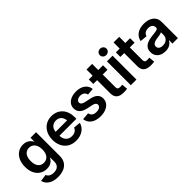

<svg xmlns="http://www.w3.org/2000/svg" viewBox="105 -1772 3011 3011"><g transform="rotate(-45 1610.0 -267.0)"><path d="M294.9 212.9Q228 212.9 179 194.6Q129.9 176.3 99.9 143.1Q69.8 109.9 59.6 66.4L174.8 49.3Q181.6 68.4 197 83.7Q212.4 99.1 236.8 108.2Q261.2 117.2 294.9 117.2Q353 117.2 386.5 87.6Q419.9 58.1 419.9 -0.5V-90.3H415Q401.9 -64.9 380.9 -44.7Q359.9 -24.4 330.1 -12.9Q300.3 -1.5 260.3 -1.5Q195.3 -1.5 144.5 -33.4Q93.8 -65.4 64.9 -124.8Q36.1 -184.1 36.1 -266.6Q36.1 -350.1 65.2 -410.9Q94.2 -471.7 145 -504.9Q195.8 -538.1 260.3 -538.1Q300.3 -538.1 330.6 -525.6Q360.8 -513.2 382.3 -492.4Q403.8 -471.7 417.5 -446.3H420.9V-529.3H543.9V-6.8Q543.9 69.8 511.5 118.4Q479 167 422.6 189.9Q366.2 212.9 294.9 212.9ZM292 -102.5Q333 -102.5 362.5 -122.8Q392.1 -143.1 407.7 -180.2Q423.3 -217.3 423.3 -268.1Q423.3 -318.4 407.7 -356Q392.1 -393.6 362.5 -414.6Q333 -435.5 292 -435.5Q252 -435.5 223.1 -415Q194.3 -394.5 179 -356.9Q163.6 -319.3 163.6 -268.1Q163.6 -216.3 179 -179.2Q194.3 -142.1 223.1 -122.3Q252 -102.5 292 -102.5Z M897.9 11.2Q818.4 11.2 760.5 -23.2Q702.6 -57.6 671.4 -119.4Q640.1 -181.2 640.1 -262.7Q640.1 -343.8 671.9 -406Q703.6 -468.3 760 -503.4Q816.4 -538.6 891.1 -538.6Q944.8 -538.6 990 -520.5Q1035.2 -502.4 1068.8 -467.8Q1102.5 -433.1 1121.1 -382.6Q1139.6 -332 1139.6 -267.1V-231H693.8V-316.4H1077.1L1020.5 -292.5Q1020.5 -337.4 1005.4 -370.4Q990.2 -403.3 961.7 -421.6Q933.1 -439.9 892.6 -439.9Q852.5 -439.9 823.5 -421.6Q794.4 -403.3 778.8 -370.8Q763.2 -338.4 763.2 -296.4V-240.2Q763.2 -192.4 779.8 -158Q796.4 -123.5 827.1 -105.2Q857.9 -86.9 900.4 -86.9Q929.7 -86.9 953.1 -95.5Q976.6 -104 992.7 -120.4Q1008.8 -136.7 1016.6 -159.2L1132.3 -148.4Q1121.6 -101.1 1088.9 -64.9Q1056.2 -28.8 1007.3 -8.8Q958.5 11.2 897.9 11.2Z M1439 11.7Q1376 11.7 1326.9 -7.3Q1277.8 -26.4 1247.3 -63Q1216.8 -99.6 1210 -152.3L1330.6 -162.1Q1337.9 -123.5 1365.2 -103.3Q1392.6 -83 1438.5 -83Q1484.4 -83 1510.7 -101.1Q1537.1 -119.1 1537.1 -146.5Q1537.1 -169.9 1518.6 -184.8Q1500 -199.7 1465.3 -207L1375 -226.1Q1299.8 -241.7 1261.5 -279.5Q1223.1 -317.4 1223.1 -376.5Q1223.1 -425.3 1249.8 -461.7Q1276.4 -498 1324.5 -518.3Q1372.6 -538.6 1436.5 -538.6Q1499 -538.6 1545.2 -519Q1591.3 -499.5 1618.7 -464.1Q1646 -428.7 1651.9 -380.4L1537.1 -370.6Q1532.7 -402.3 1507.3 -423.6Q1481.9 -444.8 1439 -444.8Q1398.4 -444.8 1373.3 -427Q1348.1 -409.2 1348.1 -382.3Q1348.1 -358.9 1366.2 -343.8Q1384.3 -328.6 1420.9 -320.8L1513.7 -301.3Q1590.8 -285.2 1627.7 -249.8Q1664.6 -214.4 1664.6 -157.2Q1664.6 -106 1635.7 -68.1Q1606.9 -30.3 1555.9 -9.3Q1504.9 11.7 1439 11.7Z M2028.3 -529.3V-429.7H1713.4V-529.3ZM1797.9 -665H1922.9V-150.4Q1922.9 -122.1 1934.8 -109.9Q1946.8 -97.7 1976.1 -97.7Q1986.8 -97.7 2001.7 -98.6Q2016.6 -99.6 2025.9 -100.6L2035.2 -2Q2018.6 1 1997.3 2.2Q1976.1 3.4 1956.1 3.4Q1877 3.4 1837.4 -31.7Q1797.9 -66.9 1797.9 -135.7Z M2115.7 0V-529.3H2240.7V0ZM2178.2 -606Q2147 -606 2125.7 -626.2Q2104.5 -646.5 2104.5 -675.8Q2104.5 -705.6 2125.7 -725.6Q2147 -745.6 2178.2 -745.6Q2209.5 -745.6 2230.7 -725.6Q2252 -705.6 2252 -675.8Q2252 -646.5 2230.5 -626.2Q2209 -606 2178.2 -606Z M2628.9 -529.3V-429.7H2314V-529.3ZM2398.4 -665H2523.4V-150.4Q2523.4 -122.1 2535.4 -109.9Q2547.4 -97.7 2576.7 -97.7Q2587.4 -97.7 2602.3 -98.6Q2617.2 -99.6 2626.5 -100.6L2635.7 -2Q2619.1 1 2597.9 2.2Q2576.7 3.4 2556.6 3.4Q2477.5 3.4 2438 -31.7Q2398.4 -66.9 2398.4 -135.7Z M2880.4 9.8Q2828.6 9.8 2787.8 -8.3Q2747.1 -26.4 2723.4 -61.8Q2699.7 -97.2 2699.7 -149.4Q2699.7 -194.3 2716.6 -223.6Q2733.4 -252.9 2762.5 -270.5Q2791.5 -288.1 2828.4 -297.1Q2865.2 -306.2 2904.8 -310.5Q2952.6 -315.9 2981.4 -319.8Q3010.3 -323.7 3023.2 -332.3Q3036.1 -340.8 3036.1 -358.9V-361.8Q3036.1 -386.2 3024.9 -404.1Q3013.7 -421.9 2992.7 -431.6Q2971.7 -441.4 2941.4 -441.4Q2910.6 -441.4 2887.7 -431.6Q2864.7 -421.9 2850.8 -405.5Q2836.9 -389.2 2833 -369.1L2714.8 -379.9Q2723.6 -429.7 2754.2 -465.1Q2784.7 -500.5 2832.8 -519.3Q2880.9 -538.1 2942.4 -538.1Q2987.8 -538.1 3027.1 -527.1Q3066.4 -516.1 3096.4 -494.1Q3126.5 -472.2 3143.3 -438.2Q3160.2 -404.3 3160.2 -357.4V0H3039.1V-73.7H3035.6Q3023.4 -50.8 3003.2 -31.7Q2982.9 -12.7 2952.6 -1.5Q2922.4 9.8 2880.4 9.8ZM2911.6 -83Q2951.2 -83 2979.2 -97.9Q3007.3 -112.8 3022 -137.9Q3036.6 -163.1 3036.6 -192.9V-252.9Q3030.8 -248.5 3018.1 -244.6Q3005.4 -240.7 2988.5 -237.5Q2971.7 -234.4 2953.9 -231.7Q2936 -229 2919.9 -226.6Q2892.6 -223.1 2870.1 -214.4Q2847.7 -205.6 2834.5 -190.2Q2821.3 -174.8 2821.3 -150.9Q2821.3 -128.9 2832.5 -113.8Q2843.8 -98.6 2864.3 -90.8Q2884.8 -83 2911.6 -83Z"/></g></svg>

Font: Inter 24pt SemiBold
Style: Regular
Weight: 600
Designer: Rasmus Andersson
Foundry: rsms
Version: Version 4.001;git-66647c0bb